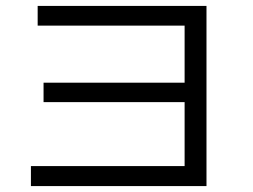

<svg xmlns="http://www.w3.org/2000/svg" viewBox="-20 -628 860 652"><path d="M107.9 -607.9H681.2V3.9H85V-64H606.9V-281.2H127.9V-347.2H606.9V-541H107.9Z"/></svg>

Font: BIZ UDPGothic
Style: Regular
Weight: 400
Designer: TypeBank Co., Ltd.
Foundry: Morisawa Inc.
Version: Version 1.051